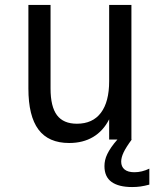

<svg xmlns="http://www.w3.org/2000/svg" viewBox="-20 -566 642 779"><path d="M525.4 132.8Q555.7 132.8 585.9 118.2V183.1Q565.4 188.5 549.8 190.7Q534.2 192.9 516.1 192.9Q461.4 192.9 432.6 172.1Q403.8 151.4 403.8 107.9Q403.8 95.7 406.5 83.7Q409.2 71.8 415.3 59.1Q421.4 46.4 431.4 31.7Q441.4 17.1 456.5 0H422.9V-82Q398.9 -34.7 357.9 -10.3Q316.9 14.2 260.7 14.2Q176.8 14.2 136 -40.5Q95.2 -95.2 95.2 -207V-545.9H185.1V-207Q185.1 -133.3 211.2 -98.6Q237.3 -64 292 -64Q356 -64 389.4 -108.4Q422.9 -152.8 422.9 -236.8V-545.9H513.2V0H514.6Q491.2 31.7 481.4 52.5Q471.7 73.2 471.7 89.8Q471.7 110.4 485.4 121.6Q499 132.8 525.4 132.8Z"/></svg>

Font: Hack
Style: Regular
Weight: 400
Monospace: yes
Designer: Christopher Simpkins
Foundry: Christopher Simpkins
Version: Version 2.019; ttfautohint (v1.4.1) -l 4 -r 80 -G 350 -x 0 -